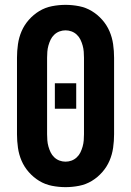

<svg xmlns="http://www.w3.org/2000/svg" viewBox="-20 -763 540 791"><path d="M250 8Q222 8 194 2.5Q166 -3 142 -17.5Q118 -32 99 -53.5Q80 -75 69 -100.5Q58 -126 54 -154Q50 -182 50 -210V-525Q50 -553 54 -581Q58 -609 69 -634.5Q80 -660 99 -681.5Q118 -703 142 -717.5Q166 -732 194 -737.5Q222 -743 250 -743Q278 -743 306 -737.5Q334 -732 358 -717.5Q382 -703 401 -681.5Q420 -660 431 -634.5Q442 -609 446 -581Q450 -553 450 -525V-210Q450 -182 446 -154Q442 -126 431 -100.5Q420 -75 401 -53.5Q382 -32 358 -17.5Q334 -3 306 2.5Q278 8 250 8ZM250 -97Q263 -97 275 -101.5Q287 -106 296.5 -115Q306 -124 311.5 -135.5Q317 -147 320.5 -159.5Q324 -172 325 -185Q326 -198 326 -210V-525Q326 -537 325 -550Q324 -563 320.5 -575.5Q317 -588 311.5 -599.5Q306 -611 296.5 -620Q287 -629 275 -633.5Q263 -638 250 -638Q237 -638 225 -633.5Q213 -629 203.5 -620Q194 -611 188.5 -599.5Q183 -588 179.5 -575.5Q176 -563 175 -550Q174 -537 174 -525V-210Q174 -198 175 -185Q176 -172 179.5 -159.5Q183 -147 188.5 -135.5Q194 -124 203.5 -115Q213 -106 225 -101.5Q237 -97 250 -97ZM206 -315V-420H294V-315Z"/></svg>

Font: Iosevka Curly Extrabold
Style: Regular
Weight: 800
Monospace: yes
Designer: Belleve Invis
Foundry: Belleve Invis
Version: Version 22.1.2; ttfautohint (v1.8.4)